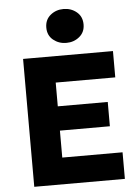

<svg xmlns="http://www.w3.org/2000/svg" viewBox="-62 -1000 759 1047"><g transform="rotate(-5 317.5 -476.0)"><path d="M82.5 0V-700H574.5V-556H248.5V-426H522V-293H248.5V-145.5H578.5V0ZM325.5 -766.5Q284.5 -766.5 254 -791.2Q223.5 -816 223.5 -859Q223.5 -902 253.8 -927Q284 -952 325.5 -952Q367 -952 397.2 -927Q427.5 -902 427.5 -858.5Q427.5 -816.5 397.2 -791.5Q367 -766.5 325.5 -766.5Z"/></g></svg>

Font: Geologica Roman
Style: Bold
Weight: 700
Designer: Sindre Bremnes, Frode Helland
Foundry: Monokrom Skriftforlag AS
Version: Version 1.010;gftools[0.9.28]